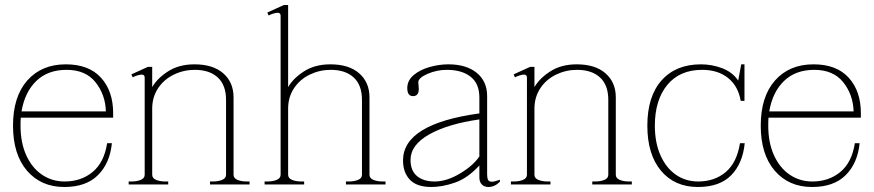

<svg xmlns="http://www.w3.org/2000/svg" viewBox="-20 -737 3491 767"><path d="M63 -267Q62 -257 62 -235Q62 -167 85 -116.5Q108 -66 148 -39Q188 -12 238 -12Q304 -12 350 -50Q396 -88 408 -165H427Q419 -85 371.5 -37.5Q324 10 237 10Q144 10 88 -55Q32 -120 32 -235Q32 -351 89 -415.5Q146 -480 243 -480Q335 -480 383.5 -426.5Q432 -373 432 -285V-267ZM66 -292H403Q401 -359 361.5 -408.5Q322 -458 246 -458Q171 -458 125 -413.5Q79 -369 66 -292Z M977 -12V0H819V-12H830Q852 -12 867.5 -18.5Q883 -25 883 -39V-338Q883 -397 850 -427.5Q817 -458 758 -458Q714 -458 674.5 -439Q635 -420 611.5 -384.5Q588 -349 588 -303V-39Q588 -25 603.5 -18.5Q619 -12 641 -12H652V0H494V-12H505Q527 -12 542.5 -18.5Q558 -25 558 -39V-427Q558 -439 546 -439Q539 -439 528 -435.5Q517 -432 510 -428L505 -440L571 -470H588V-389Q608 -424 651.5 -452Q695 -480 757 -480Q831 -480 872 -444Q913 -408 913 -348V-39Q913 -25 928.5 -18.5Q944 -12 966 -12Z M1520 -12V0H1362V-12H1373Q1395 -12 1410.5 -18.5Q1426 -25 1426 -39V-338Q1426 -397 1393 -427.5Q1360 -458 1301 -458Q1257 -458 1217.5 -439Q1178 -420 1154.5 -384.5Q1131 -349 1131 -303V-39Q1131 -25 1146.5 -18.5Q1162 -12 1184 -12H1195V0H1037V-12H1048Q1070 -12 1085.5 -18.5Q1101 -25 1101 -39V-674Q1101 -686 1089 -686Q1082 -686 1071 -682.5Q1060 -679 1053 -675L1048 -687L1114 -717H1131V-389Q1151 -424 1194.5 -452Q1238 -480 1300 -480Q1374 -480 1415 -444Q1456 -408 1456 -348V-39Q1456 -25 1471.5 -18.5Q1487 -12 1509 -12Z M1590 -96Q1590 -242 1895 -284V-347Q1895 -403 1860 -430.5Q1825 -458 1765 -458Q1725 -458 1688 -442Q1651 -426 1651 -408Q1651 -403 1652 -395.5Q1653 -388 1653 -382Q1653 -353 1630 -353Q1607 -353 1607 -385Q1607 -416 1633 -437.5Q1659 -459 1697 -469.5Q1735 -480 1771 -480Q1843 -480 1884.5 -446Q1926 -412 1926 -353V-40Q1926 -25 1930 -18Q1934 -11 1945 -11Q1955 -11 1977 -19V-11Q1956 10 1931 10Q1915 10 1905 0Q1895 -10 1895 -28V-76Q1848 -25 1797.5 -7.5Q1747 10 1703 10Q1645 10 1617.5 -19Q1590 -48 1590 -96ZM1895 -112V-260Q1769 -242 1694.5 -200Q1620 -158 1620 -98Q1620 -55 1646 -33.5Q1672 -12 1716 -12Q1764 -12 1817 -43.5Q1870 -75 1895 -112Z M2504 -12V0H2346V-12H2357Q2379 -12 2394.5 -18.5Q2410 -25 2410 -39V-338Q2410 -397 2377 -427.5Q2344 -458 2285 -458Q2241 -458 2201.5 -439Q2162 -420 2138.5 -384.5Q2115 -349 2115 -303V-39Q2115 -25 2130.5 -18.5Q2146 -12 2168 -12H2179V0H2021V-12H2032Q2054 -12 2069.5 -18.5Q2085 -25 2085 -39V-427Q2085 -439 2073 -439Q2066 -439 2055 -435.5Q2044 -432 2037 -428L2032 -440L2098 -470H2115V-389Q2135 -424 2178.5 -452Q2222 -480 2284 -480Q2358 -480 2399 -444Q2440 -408 2440 -348V-39Q2440 -25 2455.5 -18.5Q2471 -12 2493 -12Z M2566 -235Q2566 -352 2623 -416Q2680 -480 2780 -480Q2824 -480 2865 -464.5Q2906 -449 2929 -415L2941 -480H2954V-334H2939Q2929 -393 2888.5 -425.5Q2848 -458 2785 -458Q2695 -458 2645.5 -397.5Q2596 -337 2596 -235Q2596 -167 2618.5 -116.5Q2641 -66 2680 -39Q2719 -12 2769 -12Q2835 -12 2879.5 -50Q2924 -88 2936 -165H2955Q2947 -84 2901 -37Q2855 10 2768 10Q2675 10 2620.5 -55Q2566 -120 2566 -235Z M3050 -267Q3049 -257 3049 -235Q3049 -167 3072 -116.5Q3095 -66 3135 -39Q3175 -12 3225 -12Q3291 -12 3337 -50Q3383 -88 3395 -165H3414Q3406 -85 3358.5 -37.5Q3311 10 3224 10Q3131 10 3075 -55Q3019 -120 3019 -235Q3019 -351 3076 -415.5Q3133 -480 3230 -480Q3322 -480 3370.5 -426.5Q3419 -373 3419 -285V-267ZM3053 -292H3390Q3388 -359 3348.5 -408.5Q3309 -458 3233 -458Q3158 -458 3112 -413.5Q3066 -369 3053 -292Z"/></svg>

Font: Taviraj Thin
Style: Regular
Weight: 100
Designer: Katatrad Team
Foundry: CadsonDemak
Version: Version 1.030